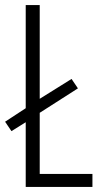

<svg xmlns="http://www.w3.org/2000/svg" viewBox="-22 -734 403 754"><path d="M79 0V-254L23 -219L-2 -256L79 -309V-714H134V-346L259 -424L284 -387L134 -291V-51H341V0Z"/></svg>

Font: Noto Sans Hebrew ExtraCondensed Light
Style: Regular
Weight: 300
Width: 2
Designer: Monotype Design Team
Foundry: Monotype Imaging Inc.
Version: Version 2.004; ttfautohint (v1.8.4.7-5d5b)